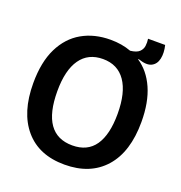

<svg xmlns="http://www.w3.org/2000/svg" viewBox="-135 -861 935 992"><g transform="rotate(20 332.0 -365.5)"><path d="M327 14Q186 14 109 -76Q32 -166 32 -327Q32 -443 70 -520Q108 -597 175.5 -635.5Q243 -674 332 -674Q394 -674 445 -655Q480 -659 494.5 -673Q509 -687 511.5 -706Q514 -725 511 -745H605Q615 -704 608 -671.5Q601 -639 575.5 -626Q550 -613 503 -629L498 -628Q559 -588 592.5 -512.5Q626 -437 626 -329Q626 -164 547 -75Q468 14 327 14ZM331 -93Q414 -93 455 -152.5Q496 -212 496 -326Q496 -443 453 -505Q410 -567 329 -567Q248 -567 205.5 -506.5Q163 -446 163 -331Q163 -93 331 -93Z"/></g></svg>

Font: Bricolage Grotesque 96pt SemiBold
Style: Regular
Weight: 600
Designer: Mathieu Triay
Foundry: Atelier Triay
Version: Version 1.001; ttfautohint (v1.8.4.7-5d5b);gftools[0.9.33.de